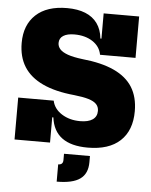

<svg xmlns="http://www.w3.org/2000/svg" viewBox="-64 -830 866 1102"><g transform="rotate(5 369.0 -279.0)"><path d="M464.5 10Q369 10 316.2 -28.8Q263.5 -67.5 253.5 -145.5H230.5L247 -241.5Q257 -194.5 302 -166Q347 -137.5 408 -137.5Q455 -137.5 480 -154.8Q505 -172 505 -205Q505 -228 490.5 -243.5Q476 -259 444.5 -268.5Q413 -278 361.5 -283.5Q251.5 -294 179 -328Q106.5 -362 70.8 -418.8Q35 -475.5 35 -556Q35 -659.5 98.2 -718.5Q161.5 -777.5 278 -777.5Q339 -777.5 383 -759.8Q427 -742 452.2 -707Q477.5 -672 483 -620H506L489 -527Q480.5 -574.5 437.8 -602.5Q395 -630.5 333 -630.5Q291.5 -630.5 268.8 -616Q246 -601.5 246 -574Q246 -554 260 -538.2Q274 -522.5 305.5 -511.2Q337 -500 390 -493.5Q501 -482.5 573.2 -449.2Q645.5 -416 680.8 -359.5Q716 -303 716 -221.5Q716 -110.5 651.2 -50.2Q586.5 10 464.5 10ZM42.5 0V-241.5H247V0ZM489 -527V-765.5H693.5V-527ZM332.5 57H482V93Q482 158.5 439.2 189.2Q396.5 220 304.5 220V120.5Q318.5 120.5 325.5 113.8Q332.5 107 332.5 93Z"/></g></svg>

Font: Hepta Slab ExtraBold
Style: Regular
Weight: 800
Designer: Michael LaGattuta
Foundry: Michael LaGattuta
Version: Version 1.102